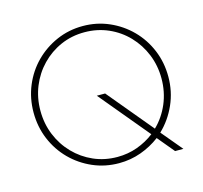

<svg xmlns="http://www.w3.org/2000/svg" viewBox="-97 -740 916 868"><g transform="rotate(-15 361.0 -306.0)"><path d="M618.8 20.8 553.5 -57.6Q513.2 -27.1 464.2 -9.4Q415.3 8.3 361.1 8.3Q295.8 8.3 238.5 -16.7Q181.2 -41.7 137.8 -85.4Q94.4 -129.2 70.1 -187.5Q45.8 -245.8 45.8 -312.5Q45.8 -379.2 70.1 -437.5Q94.4 -495.8 137.8 -539.6Q181.2 -583.3 238.5 -608.3Q295.8 -633.3 361.1 -633.3Q426.4 -633.3 483.7 -608.3Q541 -583.3 584.4 -539.6Q627.8 -495.8 652.1 -437.5Q676.4 -379.2 676.4 -312.5Q676.4 -243.1 649.3 -182.3Q622.2 -121.5 575.7 -77.1L657.6 20.8ZM361.1 -20.8Q410.4 -20.8 454.5 -36.8Q498.6 -52.8 534.7 -80.6L341.7 -312.5H380.6L556.9 -100.7Q597.9 -140.3 621.2 -195.1Q644.4 -250 644.4 -312.5Q644.4 -372.9 622.9 -425.7Q601.4 -478.5 562.8 -518.8Q524.3 -559 472.6 -581.6Q420.8 -604.2 361.1 -604.2Q301.4 -604.2 250 -581.6Q198.6 -559 159.7 -518.8Q120.8 -478.5 99.3 -425.7Q77.8 -372.9 77.8 -312.5Q77.8 -252.1 99.3 -199.3Q120.8 -146.5 159.7 -106.2Q198.6 -66 250 -43.4Q301.4 -20.8 361.1 -20.8Z"/></g></svg>

Font: Afacad Flux Thin
Style: Regular
Weight: 250
Designer: Kristian Moeller
Foundry: Dicotype
Version: Version 1.100